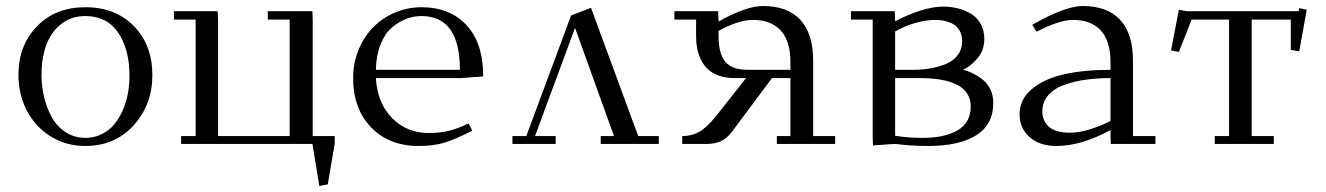

<svg xmlns="http://www.w3.org/2000/svg" viewBox="-20 -476 4384 635"><path d="M41 -228Q41 -325.7 102.3 -388.9Q163.6 -452.1 262.2 -452.1Q361.8 -452.1 422.9 -389.6Q483.9 -327.1 483.9 -228Q483.9 -129.4 421.9 -61.3Q359.9 6.8 262.2 6.8Q198.2 6.8 147.2 -25.1Q96.2 -57.1 68.6 -110.6Q41 -164.1 41 -228ZM117.2 -228Q117.2 -189.5 126.2 -153.1Q135.3 -116.7 152.3 -86.7Q169.4 -56.6 198 -38.3Q226.6 -20 262.2 -20Q291.5 -20 315.9 -32Q340.3 -43.9 356.9 -63.7Q373.5 -83.5 385.5 -110.1Q397.5 -136.7 402.8 -166Q408.2 -195.3 408.2 -226.1Q408.2 -312.5 371.1 -367.7Q334 -422.9 262.2 -422.9Q214.4 -422.9 180.9 -395.5Q147.5 -368.2 132.3 -325.2Q117.2 -282.2 117.2 -228Z M555.2 -411.1V-439H699.7L701.2 -411.1V-25.9H938V-411.1H865.7V-439H1013.2L1014.2 -411.1V-25.9H1086.9V0L1064 133.8L1036.1 139.2L1013.2 0H579.1V-25.9H627V-411.1Z M1147.9 -217.8Q1147.9 -267.6 1166 -311.5Q1184.1 -355.5 1214.6 -386.2Q1245.1 -417 1286.6 -434.6Q1328.1 -452.1 1374 -452.1Q1467.8 -452.1 1522.9 -392.8Q1578.1 -333.5 1578.1 -223.1L1504.9 -217.8H1223.1Q1228 -134.8 1276.9 -85.4Q1325.7 -36.1 1397.9 -36.1Q1436 -36.1 1465.8 -43.7Q1495.6 -51.3 1529.8 -67.9L1542 -43.9Q1485.8 -15.1 1450.2 -4.2Q1414.6 6.8 1364.7 6.8Q1266.1 6.8 1207 -55.2Q1147.9 -117.2 1147.9 -217.8ZM1223.1 -245.1H1501Q1501 -422.9 1374 -422.9Q1347.7 -422.9 1322.8 -413.3Q1297.9 -403.8 1275.1 -384Q1252.4 -364.3 1238.3 -328.4Q1224.1 -292.5 1223.1 -245.1Z M1674.8 0V-25.9H1720.7L1868.7 -424.8L1934.6 -450.2L2090.8 -25.9H2158.7V0H1966.8V-25.9H2010.7L1881.8 -383.8L1749.5 -25.9H1817.9V0Z M2210.4 -411.1V-439H2355L2356.4 -411.1V-404.8Q2447.8 -456.1 2503.4 -456.1Q2585 -456.1 2627.2 -410.2Q2669.4 -364.3 2669.4 -274.9V-25.9H2742.2V0H2549.3V-25.9H2594.2V-217.8H2533.2L2401.4 -41Q2384.3 -18.1 2364 -9Q2343.8 0 2316.4 0H2236.3V-25.9Q2267.6 -25.9 2292.5 -40Q2317.4 -54.2 2348.1 -91.8L2447.3 -217.8H2409.2Q2380.4 -217.8 2357.9 -225.8Q2335.4 -233.9 2321.5 -246.8Q2307.6 -259.8 2298.6 -278.1Q2289.6 -296.4 2285.9 -314.9Q2282.2 -333.5 2282.2 -354V-411.1ZM2356.4 -358.9Q2356.4 -297.4 2379.2 -271.2Q2401.9 -245.1 2453.1 -245.1H2594.2V-270Q2594.2 -340.3 2562 -375.2Q2529.8 -410.2 2470.2 -410.2Q2422.9 -410.2 2356.4 -374Z M2794.4 -411.1V-439H2939L2940.4 -411.1V-405.8Q3035.2 -454.1 3099.1 -454.1Q3125 -454.1 3148.4 -448.2Q3171.9 -442.4 3191.9 -430.2Q3211.9 -418 3223.6 -396.7Q3235.4 -375.5 3235.4 -347.2Q3235.4 -309.1 3212.2 -282.5Q3189 -255.9 3165 -245.1Q3179.2 -242.2 3194.1 -235.1Q3209 -228 3226.1 -215.8Q3243.2 -203.6 3254.2 -182.9Q3265.1 -162.1 3265.1 -136.2Q3265.1 -64 3208.7 -28.6Q3152.3 6.8 3049.3 6.8Q2995.1 6.8 2940.4 0L2867.2 4.9L2866.2 -20V-411.1ZM2940.4 -26.9Q2985.4 -20 3032.2 -20Q3104.5 -20 3147.5 -45.2Q3190.4 -70.3 3190.4 -124Q3190.4 -217.8 3020 -217.8H2940.4ZM2940.4 -245.1H2997.1Q3027.8 -245.1 3054.9 -249.5Q3082 -253.9 3107.2 -263.9Q3132.3 -273.9 3147.2 -293.5Q3162.1 -313 3162.1 -339.8Q3162.1 -357.4 3155.8 -370.6Q3149.4 -383.8 3140.1 -391.1Q3130.9 -398.4 3118.2 -402.8Q3105.5 -407.2 3095.5 -408.7Q3085.4 -410.2 3075.2 -410.2Q3010.3 -410.2 2940.4 -372.1Z M3352.1 -97.2Q3352.1 -147.5 3392.6 -181.4Q3433.1 -215.3 3499 -230.2Q3564.9 -245.1 3652.8 -245.1V-270Q3652.8 -340.3 3620.6 -375.2Q3588.4 -410.2 3528.8 -410.2Q3484.4 -410.2 3408.2 -371.1L3394 -394Q3502.9 -456.1 3561 -456.1Q3642.6 -456.1 3684.8 -410.2Q3727.1 -364.3 3727.1 -274.9V-25.9H3801.3V0H3653.8L3652.8 -23.9V-45.9Q3556.2 6.8 3473.1 6.8Q3418 6.8 3385 -22.7Q3352.1 -52.2 3352.1 -97.2ZM3427.2 -106.9Q3427.2 -94.7 3431.2 -83.5Q3435.1 -72.3 3444.3 -61.3Q3453.6 -50.3 3472.4 -43.7Q3491.2 -37.1 3517.1 -37.1Q3550.8 -37.1 3588.9 -49.6Q3627 -62 3652.8 -76.2V-217.8Q3609.4 -217.8 3572 -212.6Q3534.7 -207.5 3500.5 -195.6Q3466.3 -183.6 3446.8 -160.9Q3427.2 -138.2 3427.2 -106.9Z M3853 -309.1 3878.9 -443.8 3903.8 -439H4274.9L4276.9 -449.2L4301.8 -443.8L4276.9 -306.2L4249 -311V-411.1H4119.6V-25.9H4192.9V0H3997.6V-25.9H4044.9V-411.1H3920.9L3878.9 -304.2Z"/></svg>

Font: Dehuti
Style: Book
Weight: 400
Version: Version 1.2